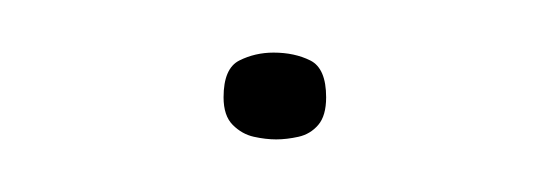

<svg xmlns="http://www.w3.org/2000/svg" viewBox="-20 -254 207 73"><path d="M65 -217Q65 -228 71 -231Q77 -234 84 -234Q92 -234 98 -231Q104 -228 104 -217Q104 -210 101 -206.5Q98 -203 93.5 -202Q89 -201 85 -201Q81 -201 76.5 -202Q72 -203 68.5 -206.5Q65 -210 65 -217Z"/></svg>

Font: Genos Thin Thin
Style: Regular
Weight: 250
Version: Version 1.010